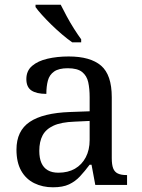

<svg xmlns="http://www.w3.org/2000/svg" viewBox="-20 -786 603 816"><path d="M205 10Q161 10 125.5 -7.5Q90 -25 70 -60.5Q50 -96 50 -150Q50 -230 106.5 -268Q163 -306 278 -310L361 -313V-373Q361 -409 355 -436.5Q349 -464 329 -480Q309 -496 268 -496Q230 -496 210 -482Q190 -468 183.5 -443.5Q177 -419 177 -387Q135 -387 113.5 -401.5Q92 -416 92 -450Q92 -485 116.5 -506Q141 -527 182 -536.5Q223 -546 272 -546Q364 -546 409.5 -507Q455 -468 455 -373V-114Q455 -86 461 -70.5Q467 -55 481 -48.5Q495 -42 517 -42H520V0H385L369 -86H361Q340 -58 320 -36.5Q300 -15 273.5 -2.5Q247 10 205 10ZM228 -52Q269 -52 298.5 -69Q328 -86 344.5 -117.5Q361 -149 361 -191V-272L297 -269Q240 -267 207.5 -252Q175 -237 161 -210.5Q147 -184 147 -145Q147 -114 156 -93.5Q165 -73 183 -62.5Q201 -52 228 -52ZM287 -606Q267 -620 244 -639.5Q221 -659 198.5 -681Q176 -703 158 -723Q140 -743 131 -756V-766H238Q249 -744 263.5 -717Q278 -690 294.5 -664Q311 -638 325 -619V-606Z"/></svg>

Font: Noto Serif Kannada
Style: Regular
Weight: 400
Designer: Universal Thirst, Indian Type Foundry and the Monotype Design Team
Foundry: Monotype Imaging Inc.
Version: Version 2.003